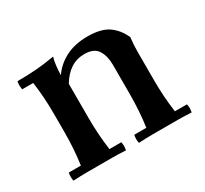

<svg xmlns="http://www.w3.org/2000/svg" viewBox="-103 -609 807 757"><g transform="rotate(-30 300.0 -230.5)"><path d="M35 2Q31 -17 35 -35H90Q95 -71 97.5 -107.5Q100 -144 100 -184V-264Q100 -343 90 -411H40Q36 -430 40 -448Q85 -448 125 -451Q165 -454 210 -462Q205 -446 202.5 -423.5Q200 -401 200 -383L210 -338V-184Q210 -144 212.5 -107.5Q215 -71 220 -35H274Q278 -17 274 2Q242 0 212.5 0Q183 0 155 0Q127 0 97.5 0Q68 0 35 2ZM333 2Q329 -17 333 -35H388Q393 -71 395.5 -107.5Q398 -144 398 -184V-317Q398 -356 381.5 -382.5Q365 -409 321 -409Q286 -409 258.5 -391Q231 -373 210 -338L200 -383Q224 -419 266 -441Q308 -463 367 -463Q428 -463 461 -440Q494 -417 512 -376Q510 -361 509 -344Q508 -327 508 -312V-184Q508 -144 510.5 -107.5Q513 -71 518 -35H573Q577 -17 573 2Q541 0 511.5 0Q482 0 453 0Q425 0 395.5 0Q366 0 333 2Z"/></g></svg>

Font: Poltawski Nowy Medium
Style: Regular
Weight: 500
Version: Version 1.001;gftools[0.9.25]